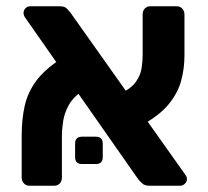

<svg xmlns="http://www.w3.org/2000/svg" viewBox="-20 -591 662 611"><path d="M455 0Q440 0 432.5 -7.5Q425 -15 421 -19L60 -535Q55 -542 55 -550Q55 -558 61 -564.5Q67 -571 76 -571H171Q186 -571 193 -563.5Q200 -556 204 -551L569 -36Q573 -31 574 -27.5Q575 -24 575 -21Q575 -13 568.5 -6.5Q562 0 554 0ZM73 0Q63 0 56 -7.5Q49 -15 49 -26V-158Q49 -211 58.5 -253.5Q68 -296 94 -332Q120 -368 170 -401L240 -300Q212 -281 198.5 -256Q185 -231 181 -205.5Q177 -180 177 -158V-26Q177 -14 170 -7Q163 0 153 0ZM428 -191 360 -291Q397 -309 412 -330Q427 -351 430.5 -373.5Q434 -396 434 -418V-545Q434 -557 441 -564Q448 -571 458 -571H543Q553 -571 560 -563.5Q567 -556 567 -545V-414Q567 -373 556.5 -334Q546 -295 516.5 -259Q487 -223 428 -191ZM241 -69Q219 -69 219 -91V-134Q219 -156 241 -156H285Q307 -156 307 -134V-91Q307 -69 285 -69Z"/></svg>

Font: Rubik SemiBold
Style: Regular
Weight: 600
Designer: Hubert and Fischer
Foundry: Hubert and Fischer
Version: Version 2.300;gftools[0.9.30]